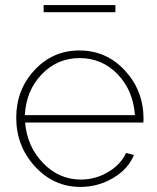

<svg xmlns="http://www.w3.org/2000/svg" viewBox="-20 -727 619 757"><path d="M152 -679V-707H435V-679ZM297 10Q192 10 118 -70.5Q44 -151 44 -263Q44 -373 116 -450.5Q188 -528 293 -528Q399 -528 472 -449.5Q545 -371 546 -260Q546 -249 545 -244H79Q87 -149 150 -84Q213 -19 299 -19Q356 -19 406 -48.5Q456 -78 477 -124L508 -116Q486 -61 426.5 -25.5Q367 10 297 10ZM78 -273H512Q505 -371 443.5 -434.5Q382 -498 294 -498Q206 -498 144.5 -434Q83 -370 78 -273Z"/></svg>

Font: Raleway-v4020 ExtraLight
Style: Regular
Weight: 275
Designer: Matt McInerney, Pablo Impallari, Rodrigo Fuenzalida
Foundry: Matt McInerney, Pablo Impallari, Rodrigo Fuenzalida
Version: Version 4.020;PS 004.020;hotconv 1.0.88;makeotf.lib2.5.64775